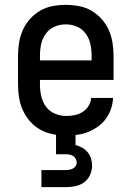

<svg xmlns="http://www.w3.org/2000/svg" viewBox="-20 -548 540 788"><path d="M252 8Q225 8 198 3Q171 -2 147 -15Q123 -28 104.5 -48.5Q86 -69 74.5 -94Q63 -119 58.5 -146Q54 -173 54 -200V-320Q54 -347 58.5 -374Q63 -401 74 -425.5Q85 -450 103.5 -470.5Q122 -491 145.5 -504.5Q169 -518 196 -523Q223 -528 250 -528Q277 -528 304 -523Q331 -518 354.5 -504.5Q378 -491 396.5 -470.5Q415 -450 426 -425.5Q437 -401 441.5 -374Q446 -347 446 -320V-220H144V-200Q144 -176 149.5 -152.5Q155 -129 169 -110Q183 -91 205.5 -81.5Q228 -72 252 -72Q269 -72 286.5 -75.5Q304 -79 319 -88.5Q334 -98 343.5 -113.5Q353 -129 354 -146H444Q443 -123 435.5 -101Q428 -79 414.5 -60.5Q401 -42 382 -28.5Q363 -15 342 -6.5Q321 2 298 5Q275 8 252 8ZM356 -300V-320Q356 -344 351 -367Q346 -390 332 -409.5Q318 -429 296 -438.5Q274 -448 250 -448Q226 -448 204 -438.5Q182 -429 168 -409.5Q154 -390 149 -367Q144 -344 144 -320V-300ZM150 220V150H250Q258 150 265.5 148.5Q273 147 279.5 143.5Q286 140 290.5 133.5Q295 127 295 120Q295 112 291 104.5Q287 97 280.5 92.5Q274 88 266 86.5Q258 85 250 85H210V0H290V47Q304 51 317 58Q330 65 339.5 76.5Q349 88 353.5 102.5Q358 117 358 132Q358 151 349.5 170Q341 189 325 200.5Q309 212 289.5 216Q270 220 250 220Z"/></svg>

Font: Iosevka SS18 Medium
Style: Regular
Weight: 500
Monospace: yes
Designer: Belleve Invis
Foundry: Belleve Invis
Version: Version 25.1.1; ttfautohint (v1.8.4)